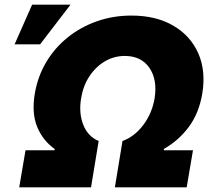

<svg xmlns="http://www.w3.org/2000/svg" viewBox="-20 -804 899 824"><path d="M62.5 0 89.5 -159.1H214.5V-164.8Q163.4 -201 139.4 -259.9Q115.4 -318.9 129.3 -402Q141.7 -475.5 178.1 -536.9Q214.5 -598.4 270.1 -643.1Q325.6 -687.9 395.4 -712.5Q465.2 -737.2 544 -737.2Q649.1 -737.2 723.2 -694.2Q797.2 -651.3 830.8 -575.6Q864.3 -500 848 -402Q834.2 -318.9 790.7 -259.9Q747.2 -201 683.2 -164.8V-159.1H808.2L781.2 0H473L505.7 -198.9Q557.9 -218 595.3 -268.1Q632.8 -318.2 643.5 -382.1Q656.2 -462 621.1 -513Q585.9 -563.9 515.6 -563.9Q469.5 -563.9 430 -540.7Q390.6 -517.4 363.6 -476.4Q336.6 -435.4 328.1 -382.1Q317.5 -318.2 337.5 -268.1Q357.6 -218 403.4 -198.9L370.7 0ZM42.6 -613.6 117.9 -784.1H282.7L152 -613.6Z"/></svg>

Font: Inter UI Black
Style: Italic
Weight: 900
Italic angle: -9.39999°
Designer: Rasmus Andersson
Foundry: rsms
Version: 3.2;8d6f07862